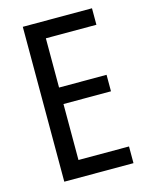

<svg xmlns="http://www.w3.org/2000/svg" viewBox="-109 -784 667 855"><g transform="rotate(-15 224.0 -357.0)"><path d="M399 0V-77H166V-335H385V-411H166V-638H399V-714H80V0Z"/></g></svg>

Font: Noto Sans Myanmar UI Condensed
Style: Regular
Weight: 400
Width: 3
Designer: Monotype Design Team
Foundry: Monotype Imaging Inc.
Version: Version 2.103